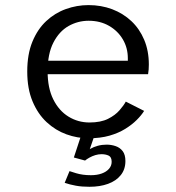

<svg xmlns="http://www.w3.org/2000/svg" viewBox="-20 -532 690 754"><path d="M328 11Q283.5 11 240.8 -4.5Q198 -20 163.2 -52.2Q128.5 -84.5 107.8 -134Q87 -183.5 87 -251Q87 -319 107.2 -368.2Q127.5 -417.5 161.5 -449.2Q195.5 -481 238.8 -496.5Q282 -512 327.5 -512Q377.5 -512 420.5 -495.8Q463.5 -479.5 495.8 -449.2Q528 -419 546.2 -375.8Q564.5 -332.5 564.5 -278.5Q564.5 -270 563.8 -259Q563 -248 561.5 -240.5H144V-293.5H482Q482 -297 482 -298.2Q482 -299.5 482 -303Q482 -344 462.5 -377.2Q443 -410.5 408.2 -430.5Q373.5 -450.5 328 -450.5Q286 -450.5 249.2 -429.8Q212.5 -409 189.8 -365Q167 -321 167 -251.5Q167 -186.5 189.2 -141.8Q211.5 -97 249 -74Q286.5 -51 331.5 -51Q375.5 -51 404 -65.2Q432.5 -79.5 449.2 -98.8Q466 -118 474 -133L546 -96.5Q535.5 -79.5 517 -61Q498.5 -42.5 472 -26Q445.5 -9.5 409.8 0.8Q374 11 328 11ZM331.5 201.5Q317 201.5 303.5 200.5Q290 199.5 277.8 197.2Q265.5 195 254.8 192.2Q244 189.5 234 186L253 140Q266 144.5 278.8 148.2Q291.5 152 305.8 154Q320 156 337 156Q361 156 379.2 149.5Q397.5 143 408 131Q418.5 119 418.5 103.5Q418.5 84.5 406.5 79Q394.5 73.5 378.5 73.5Q366.5 73.5 354.2 77.2Q342 81 331.2 87Q320.5 93 314 98.5L270 86.5L298.5 0H351L324.5 77.5L317.5 67.5Q323 59.5 335.2 52.2Q347.5 45 364 40.5Q380.5 36 398.5 36Q417 36 434 41.8Q451 47.5 461.8 61.5Q472.5 75.5 472.5 100.5Q472.5 133 454.2 155.8Q436 178.5 404.2 190Q372.5 201.5 331.5 201.5Z"/></svg>

Font: Trispace Thin Light
Style: Regular
Weight: 300
Version: Version 1.210